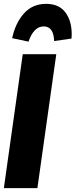

<svg xmlns="http://www.w3.org/2000/svg" viewBox="-21 -976 392 996"><path d="M271 -695 173 0H-1L97 -695ZM42 -778Q59 -857 103.5 -906.5Q148 -956 218 -956Q285 -956 318 -912Q351 -868 351 -798Q351 -784 350 -776L260 -763Q257 -839 206 -839Q179 -839 159 -818Q139 -797 127 -760Z"/></svg>

Font: Fira Sans Extra Condensed ExtraBold
Style: Italic
Weight: 800
Width: 3
Italic angle: -8°
Designer: Carrois Corporate & Edenspiekermann AG
Foundry: Carrois Corporate GbR & Edenspiekermann AG
Version: Version 4.203